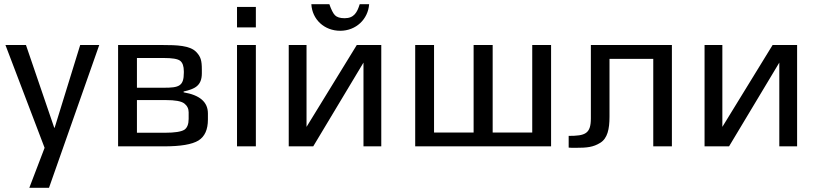

<svg xmlns="http://www.w3.org/2000/svg" viewBox="-20 -699 3905 917"><path d="M454 -484H363L241 -89H239L104 -484H6L193 7L120 198H214Z M944 -349V-366C944 -410 939 -428 917 -451C887 -482 824 -484 756 -484H544V0H763C842 0 897 -9 928 -28C958 -47 973 -80 973 -128V-157C973 -212 934 -245 857 -258V-262C910 -274 944 -289 944 -349ZM764 -280H634V-422H761C802 -422 828 -418 840 -409C852 -400 858 -383 858 -358V-352C858 -288 835 -280 764 -280ZM881 -131C881 -106 874 -88 860 -79C845 -70 815 -65 768 -65H634V-221H773C816 -221 845 -216 860 -205C874 -194 881 -180 881 -163Z M1202 0V-484H1112V0ZM1202 -568V-666H1112V-568Z M1626 -612C1604 -612 1589 -617 1580 -626C1571 -635 1562 -653 1553 -679H1467C1471 -606 1529 -552 1605 -552C1680 -552 1738 -607 1743 -679H1698C1686 -640 1671 -612 1626 -612ZM1476 0 1716 -400V0H1801V-484H1684L1444 -93V-484H1359V0Z M2612 0V-484H2522V-66H2333V-484H2242V-66H2053V-484H1963V0Z M2696 -50V6C2704 7 2715 7 2728 7C2784 7 2813 4 2847 -17C2881 -38 2891 -82 2891 -141V-418H3100V0H3189V-484H2802V-134C2802 -60 2775 -50 2696 -50Z M3462 0 3702 -400V0H3787V-484H3670L3430 -93V-484H3345V0Z"/></svg>

Font: Gamestation Text
Style: Bold
Weight: 400
Designer: Jonas Hecksher
Foundry: Jonas Hecksher, Playtypeª, e-types AS
Version: Version 1.003